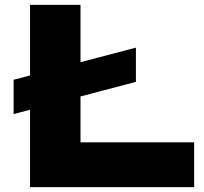

<svg xmlns="http://www.w3.org/2000/svg" viewBox="-20 -770 838 790"><path d="M36 -441.8 539.2 -574V-433.2L36 -300.6ZM311.2 -750V-92L218 -184.4H778.8V0H103.6V-750Z"/></svg>

Font: Unbounded
Style: Regular
Weight: 400
Designer: Luke Prowse, Jean-Baptiste Morizot, Fátima Lázaro, Florian Runge
Foundry: NaN
Version: Version 1.701;gftools[0.9.28.dev5+ged2979d]